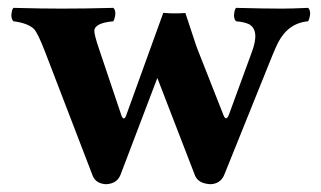

<svg xmlns="http://www.w3.org/2000/svg" viewBox="-20 -456 817 488"><path d="M481.9 -331.1 547.9 -163.6Q554.2 -147.5 561 -162.6Q561.5 -164.1 562 -165L619.6 -322.3Q641.6 -379.9 611.8 -395Q599.1 -400.4 580.1 -401.9Q571.8 -410.2 576.7 -429.7Q578.1 -434.1 580.1 -436Q654.3 -434.1 696.8 -434.1Q720.2 -434.1 763.2 -436Q771.5 -427.7 766.1 -408.7Q764.6 -404.3 763.2 -401.9Q712.4 -397.5 686.5 -347.2Q680.7 -335.4 672.4 -315.4L549.8 -11.2Q540 11.2 515.1 12.2Q484.9 10.7 476.1 -8.8L379.9 -257.8L286.1 -11.2Q276.9 11.2 249 12.2Q224.1 10.7 215.8 -8.8L94.2 -325.2Q75.7 -373 65.9 -382.8Q49.8 -397.5 14.2 -401.9Q5.9 -410.2 10.7 -429.7Q12.2 -434.1 14.2 -436Q88.4 -434.1 137.2 -434.1Q194.8 -434.1 268.1 -436Q276.4 -427.7 271 -408.7Q269.5 -404.3 268.1 -401.9Q222.2 -397.9 219.7 -378.9Q219.2 -368.2 231.9 -331.1L289.1 -161.1Q294.4 -149.4 299.8 -160.2L395 -423.3Q420.9 -420.9 451.2 -422.9Q451.2 -422.9 478.5 -340.3Q480.5 -335 481.9 -331.1Z"/></svg>

Font: Linux Libertine O
Style: Bold
Weight: 700
Designer: Philipp H. Poll
Foundry: Philipp H. Poll
Version: Version 5.0.0